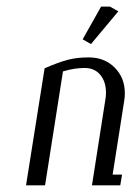

<svg xmlns="http://www.w3.org/2000/svg" viewBox="-20 -556 410 576"><path d="M58.1 0 113.8 -351.1Q156.2 -369.6 183.8 -376.7Q211.4 -383.8 246.1 -383.8Q293.5 -383.8 324 -353.3Q354.5 -322.8 354.5 -276.4Q354.5 -266.1 353 -255.9L317.9 -32.2H346.2L340.8 0H255.9L295.9 -255.9Q297.9 -265.6 297.9 -277.8Q297.9 -311 280.8 -331.5Q263.7 -352.1 233.9 -352.1Q203.1 -352.1 168.9 -341.8L115.2 0ZM228 -438 283.2 -536.1H310.1L335 -522L252.9 -423.8Z"/></svg>

Font: Gawaa
Style: Italic
Weight: 400
Designer: T. Christopher White
Version: Version 1.0